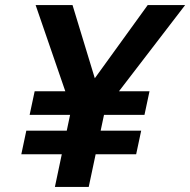

<svg xmlns="http://www.w3.org/2000/svg" viewBox="-20 -735 748 755"><path d="M63.8 -128.3 83.5 -221.2H535.2L515.4 -128.3ZM96.5 -283.2 116.3 -376.1H567.9L548.1 -283.2ZM195.9 0 260.6 -307 120.1 -715H265.2L359.7 -404.7H336.5L560.8 -715H708L393.7 -305.6L328.9 0Z"/></svg>

Font: Wix Madefor Text
Style: Italic
Weight: 400
Italic angle: -12°
Designer: Dalton Maag Ltd
Foundry: Dalton Maag Ltd
Version: Version 3.100